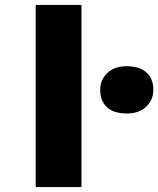

<svg xmlns="http://www.w3.org/2000/svg" viewBox="-20 -760 643 780"><path d="M125 0V-740H311V0ZM495 -299Q442 -299 414.5 -324.5Q387 -350 387 -395Q387 -435 415.5 -463Q444 -491 495 -491Q547 -491 575 -465.5Q603 -440 603 -395Q603 -355 574.5 -327Q546 -299 495 -299Z"/></svg>

Font: Lexend Exa ExtraBold
Style: Regular
Weight: 800
Designer: Bonnie Shaver-Troup, Thomas Jockin
Foundry: Lexend
Version: Version 1.007